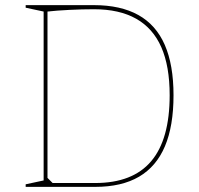

<svg xmlns="http://www.w3.org/2000/svg" viewBox="-20 -728 776 748"><path d="M346 -708Q450 -708 519 -669.5Q588 -631 622 -553Q656 -475 656 -357Q656 -237 622.5 -158Q589 -79 521.5 -39.5Q454 0 351 0H80V-10L150 -25V-683L80 -698V-708ZM346 -692Q301 -692 250.5 -689.5Q200 -687 165 -683V-35L185 -15H351Q497 -15 569 -100Q641 -185 641 -357Q641 -470 608.5 -544Q576 -618 510.5 -655Q445 -692 346 -692Z"/></svg>

Font: Kalnia Thin Thin
Style: Regular
Weight: 250
Version: Version 1.105